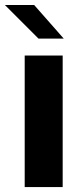

<svg xmlns="http://www.w3.org/2000/svg" viewBox="-45 -755 328 775"><path d="M212.4 -599.1H110.4L-25.4 -734.9H92.8ZM54.7 0V-530.8H208V0Z"/></svg>

Font: Epilogue
Style: Bold
Weight: 700
Designer: Tyler Finck
Foundry: Etcetera Type Co
Version: Version 2.112